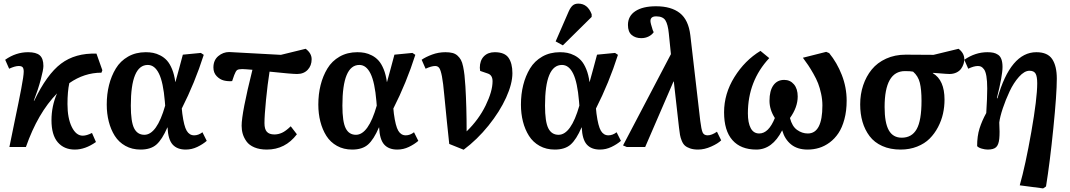

<svg xmlns="http://www.w3.org/2000/svg" viewBox="-20 -817 5945 1067"><path d="M548.8 -426.8 543.9 -413.1Q448.2 -413.1 365.2 -355Q355 -308.6 355 -238.8Q355 -160.2 378.9 -111.6Q402.8 -63 439.9 -63Q461.4 -63 491.2 -78.1L513.2 -27.8Q453.6 14.2 396 14.2Q335.9 14.2 301 -26.4Q266.1 -66.9 266.1 -148.9Q266.1 -227.1 296.9 -297.9Q189.9 -188.5 124 0H32.2Q40.5 -43.9 62.5 -148.2Q84.5 -252.4 98.1 -324.2Q111.8 -396 111.8 -418.9Q111.8 -436.5 105.7 -443.4Q99.6 -450.2 84 -450.2Q63.5 -450.2 30.8 -435.1L8.8 -484.9Q68.4 -526.9 136.2 -526.9Q181.2 -526.9 201.2 -509.3Q221.2 -491.7 221.2 -450.2Q221.2 -429.7 206.3 -374Q191.4 -318.4 168 -257.8L169.9 -256.8Q240.2 -403.8 319.3 -463.4Q398.4 -522.9 516.1 -519Z M761.2 14.2Q713.9 14.2 677 -6.3Q640.1 -26.9 617.9 -62Q595.7 -97.2 584.5 -141.4Q573.2 -185.5 573.2 -235.8Q573.2 -293.5 585.9 -344.2Q598.6 -395 623.8 -436.5Q648.9 -478 691.7 -502.4Q734.4 -526.9 790 -526.9Q812 -526.9 831.1 -523.2Q850.1 -519.5 871.1 -508.8Q892.1 -498 908 -480.5Q923.8 -462.9 936.3 -432.6Q948.7 -402.3 954.1 -361.8H955.1Q962.4 -386.7 975.8 -437.5Q989.3 -488.3 996.1 -513.2L1096.2 -522.9L1112.3 -512.2Q1063 -357.4 990.2 -213.9L993.2 -185.1Q1002.4 -115.7 1017.6 -90.3Q1032.7 -64.9 1059.1 -64.9Q1083 -64.9 1105 -82L1128.9 -34.2Q1106.9 -15.1 1076.4 -0.5Q1045.9 14.2 1012.2 14.2Q964.4 14.2 939.2 -13.9Q914.1 -42 911.1 -108.9H910.2Q881.3 -42 849.6 -13.9Q817.9 14.2 761.2 14.2ZM782.2 -67.9Q851.6 -67.9 897.9 -230L896 -253.9Q887.2 -359.4 863.5 -407.7Q839.8 -456.1 801.3 -456.1Q707 -456.1 707 -230Q707 -140.6 725.3 -104.2Q743.7 -67.9 782.2 -67.9Z M1449.7 -132.8Q1449.7 -99.1 1463.1 -84.5Q1476.6 -69.8 1504.9 -69.8Q1526.4 -69.8 1547.1 -79.1Q1567.9 -88.4 1595.7 -115.2L1629.9 -70.8Q1565.4 14.2 1462.9 14.2Q1422.9 14.2 1393.8 2Q1364.7 -10.3 1350.1 -30.8Q1335.4 -51.3 1329.1 -72.8Q1322.8 -94.2 1322.8 -118.2Q1322.8 -189 1382.8 -429.2Q1338.4 -433.1 1325.7 -433.1Q1305.2 -433.1 1297.6 -427.5Q1290 -421.9 1281.7 -399.9L1270 -366.2Q1247.1 -364.3 1224.6 -369.6Q1202.1 -375 1184.1 -393.8Q1166 -412.6 1166 -441.9Q1166 -482.4 1192.9 -505.1Q1219.7 -527.8 1253.9 -527.8L1541 -512.2L1678.7 -545.9Q1711.9 -521 1711.9 -487.8Q1711.9 -452.1 1689.9 -429Q1668 -405.8 1630.9 -405.8Q1601.1 -405.8 1478 -418.9Q1466.8 -349.1 1458.3 -262Q1449.7 -174.8 1449.7 -132.8Z M1937 14.2Q1889.6 14.2 1852.8 -6.3Q1815.9 -26.9 1793.7 -62Q1771.5 -97.2 1760.3 -141.4Q1749 -185.5 1749 -235.8Q1749 -293.5 1761.7 -344.2Q1774.4 -395 1799.6 -436.5Q1824.7 -478 1867.4 -502.4Q1910.2 -526.9 1965.8 -526.9Q1987.8 -526.9 2006.8 -523.2Q2025.9 -519.5 2046.9 -508.8Q2067.9 -498 2083.7 -480.5Q2099.6 -462.9 2112.1 -432.6Q2124.5 -402.3 2129.9 -361.8H2130.9Q2138.2 -386.7 2151.6 -437.5Q2165 -488.3 2171.9 -513.2L2272 -522.9L2288.1 -512.2Q2238.8 -357.4 2166 -213.9L2168.9 -185.1Q2178.2 -115.7 2193.4 -90.3Q2208.5 -64.9 2234.9 -64.9Q2258.8 -64.9 2280.8 -82L2304.7 -34.2Q2282.7 -15.1 2252.2 -0.5Q2221.7 14.2 2188 14.2Q2140.1 14.2 2115 -13.9Q2089.8 -42 2086.9 -108.9H2085.9Q2057.1 -42 2025.4 -13.9Q1993.7 14.2 1937 14.2ZM1958 -67.9Q2027.3 -67.9 2073.7 -230L2071.8 -253.9Q2063 -359.4 2039.3 -407.7Q2015.6 -456.1 1977.1 -456.1Q1882.8 -456.1 1882.8 -230Q1882.8 -140.6 1901.1 -104.2Q1919.4 -67.9 1958 -67.9Z M2476.6 -17.1Q2464.4 -128.4 2449.2 -286.1Q2442.9 -357.4 2436 -392.6Q2429.2 -427.7 2421.1 -439Q2413.1 -450.2 2398.4 -450.2Q2377.9 -450.2 2345.2 -435.1L2323.2 -484.9Q2345.7 -500.5 2381.1 -513.7Q2416.5 -526.9 2455.6 -526.9Q2478 -526.9 2494.4 -522.7Q2510.7 -518.6 2522.5 -507.8Q2534.2 -497.1 2541.5 -483.9Q2548.8 -470.7 2553.7 -447Q2558.6 -423.3 2561.3 -399.2Q2564 -375 2566.4 -336.9Q2573.2 -222.2 2573.2 -86.9Q2640.6 -152.3 2679 -231.2Q2717.3 -310.1 2717.3 -365.2Q2717.3 -399.4 2691.4 -408.2L2648.4 -422.9Q2646.5 -434.6 2646.5 -439.9Q2646.5 -480.5 2668.9 -503.7Q2691.4 -526.9 2729.5 -526.9Q2784.2 -526.9 2805.9 -496.1Q2827.6 -465.3 2827.6 -410.2Q2827.6 -351.6 2792.5 -274.2Q2757.3 -196.8 2694.6 -118.9Q2631.8 -41 2556.6 15.1Z M3140.6 -753.9Q3150.4 -775.9 3162.4 -786.4Q3174.3 -796.9 3193.8 -796.9Q3245.6 -796.9 3268.1 -737.8V-723.1L3107.9 -564.9L3067.9 -586.9ZM3063 14.2Q3015.6 14.2 2978.8 -6.3Q2941.9 -26.9 2919.7 -62Q2897.5 -97.2 2886.2 -141.4Q2875 -185.5 2875 -235.8Q2875 -293.5 2887.7 -344.2Q2900.4 -395 2925.5 -436.5Q2950.7 -478 2993.4 -502.4Q3036.1 -526.9 3091.8 -526.9Q3113.8 -526.9 3132.8 -523.2Q3151.9 -519.5 3172.9 -508.8Q3193.8 -498 3209.7 -480.5Q3225.6 -462.9 3238 -432.6Q3250.5 -402.3 3255.9 -361.8H3256.8Q3264.2 -386.7 3277.6 -437.5Q3291 -488.3 3297.9 -513.2L3397.9 -522.9L3414.1 -512.2Q3364.7 -357.4 3292 -213.9L3294.9 -185.1Q3304.2 -115.7 3319.3 -90.3Q3334.5 -64.9 3360.8 -64.9Q3384.8 -64.9 3406.7 -82L3430.7 -34.2Q3408.7 -15.1 3378.2 -0.5Q3347.7 14.2 3314 14.2Q3266.1 14.2 3241 -13.9Q3215.8 -42 3212.9 -108.9H3211.9Q3183.1 -42 3151.4 -13.9Q3119.6 14.2 3063 14.2ZM3084 -67.9Q3153.3 -67.9 3199.7 -230L3197.8 -253.9Q3189 -359.4 3165.3 -407.7Q3141.6 -456.1 3103 -456.1Q3008.8 -456.1 3008.8 -230Q3008.8 -140.6 3027.1 -104.2Q3045.4 -67.9 3084 -67.9Z M3696.8 -630.9Q3691.9 -681.2 3678 -703.6Q3664.1 -726.1 3626.5 -726.1Q3594.7 -726.1 3594.7 -700.2Q3594.7 -689 3607.4 -649.9L3612.8 -638.2Q3603 -623.5 3584.7 -614.3Q3566.4 -605 3543.5 -605Q3511.2 -605 3490.5 -622.6Q3469.7 -640.1 3469.7 -678.2Q3469.7 -728 3511 -755.1Q3552.2 -782.2 3625.5 -782.2Q3710 -782.2 3758.1 -744.4Q3806.2 -706.5 3816.4 -621.1L3871.6 -145Q3877.4 -98.1 3884.5 -81.5Q3891.6 -64.9 3912.6 -64.9Q3935.1 -64.9 3964.4 -85L3987.8 -37.1Q3970.2 -19.5 3932.6 -2.7Q3895 14.2 3859.4 14.2Q3833.5 14.2 3815.2 7.8Q3796.9 1.5 3786.4 -7.8Q3775.9 -17.1 3768.8 -34.4Q3761.7 -51.8 3759 -67.1Q3756.3 -82.5 3753.4 -107.9L3724.6 -363.8H3722.7L3565.4 0H3463.4L3442.4 -8.8L3708.5 -516.1Z M4413.1 -280.8Q4413.1 -221.2 4370.1 -161.1Q4381.8 -114.7 4409.7 -95Q4437.5 -75.2 4469.2 -75.2Q4550.3 -75.2 4550.3 -231Q4550.3 -263.2 4543.2 -295.9Q4536.1 -328.6 4526.4 -353.8Q4516.6 -378.9 4500.2 -407.5Q4483.9 -436 4471.9 -453.9Q4460 -471.7 4441.9 -496.1L4571.3 -528.8L4587.9 -522Q4631.3 -469.2 4658.2 -400.4Q4685.1 -331.5 4685.1 -257.8Q4685.1 -200.7 4672.6 -154.3Q4660.2 -107.9 4639.4 -76.9Q4618.7 -45.9 4590.6 -25.1Q4562.5 -4.4 4532 4.9Q4501.5 14.2 4468.3 14.2Q4411.6 14.2 4376.5 -14.2Q4341.3 -42.5 4327.1 -91.8H4326.2Q4272 14.2 4183.1 14.2Q4096.7 14.2 4050.3 -38.3Q4003.9 -90.8 4003.9 -192.9Q4003.9 -296.4 4061.5 -388.9Q4119.1 -481.4 4206.1 -534.2L4254.9 -494.1Q4136.2 -366.7 4136.2 -187Q4136.2 -134.8 4151.9 -105Q4167.5 -75.2 4199.2 -75.2Q4251.5 -75.2 4286.1 -161.1Q4256.3 -207.5 4256.3 -256.8Q4256.3 -312.5 4277.8 -342.8Q4299.3 -373 4337.9 -373Q4371.1 -373 4392.1 -348.4Q4413.1 -323.7 4413.1 -280.8Z M5307.1 -545.9Q5338.9 -521.5 5338.9 -487.8Q5338.9 -475.1 5334.7 -461.9Q5330.6 -448.7 5321.5 -435.5Q5312.5 -422.4 5295.4 -414.1Q5278.3 -405.8 5255.9 -405.8Q5248 -405.8 5232.4 -407Q5216.8 -408.2 5196 -409.9Q5175.3 -411.6 5164.1 -412.1V-410.2Q5229 -372.1 5229 -263.2Q5229 -223.6 5220.5 -185.3Q5211.9 -147 5192.9 -110.6Q5173.8 -74.2 5146.2 -46.6Q5118.7 -19 5076.9 -2.4Q5035.2 14.2 4984.9 14.2Q4927.2 14.2 4883.1 -5.6Q4838.9 -25.4 4812.5 -60.5Q4786.1 -95.7 4773.2 -139.9Q4760.3 -184.1 4760.3 -236.8Q4760.3 -293.5 4776.9 -343Q4793.5 -392.6 4824.5 -430.7Q4855.5 -468.8 4904.3 -491Q4953.1 -513.2 5013.2 -513.2L5168 -512.2ZM5101.1 -256.8Q5101.1 -319.3 5091.8 -356.9Q5082.5 -394.5 5054.2 -418.9Q5039.6 -421.9 5009.3 -421.9Q4896 -421.9 4896 -222.2Q4896 -134.8 4919.2 -93.3Q4942.4 -51.8 4991.2 -51.8Q5047.4 -51.8 5074.2 -99.4Q5101.1 -147 5101.1 -256.8Z M5414.1 -450.2Q5392.1 -450.2 5360.8 -435.1L5338.9 -484.9Q5399.9 -526.9 5467.3 -526.9Q5486.8 -526.9 5500.5 -523.9Q5514.2 -521 5526.6 -512.7Q5539.1 -504.4 5545.2 -487.3Q5551.3 -470.2 5551.3 -444.8Q5551.3 -396 5520 -272L5522.9 -270Q5596.2 -526.9 5739.3 -526.9Q5801.8 -526.9 5827.4 -488.5Q5853 -450.2 5853 -379.9Q5853 -294.9 5833.7 -104Q5814.5 86.9 5793 219.2L5776.9 230L5647 212.9Q5678.7 102.1 5711.4 -84.2Q5744.1 -270.5 5744.1 -354Q5744.1 -392.1 5734.9 -408Q5725.6 -423.8 5701.2 -423.8Q5672.9 -423.8 5642.8 -390.1Q5612.8 -356.4 5590.6 -309.1Q5568.4 -261.7 5552.7 -214.6Q5537.1 -167.5 5533.2 -136.2Q5536.6 -79.1 5533.2 -45.7Q5529.8 -12.2 5515.6 1Q5501.5 14.2 5469.2 14.2Q5454.1 14.2 5436 9Q5418 3.9 5410.2 -4.9Q5410.2 -61 5423.6 -103.3Q5437 -145.5 5460.9 -189Q5466.3 -272.9 5466.3 -325.2Q5466.3 -366.7 5461.7 -393.8Q5457 -420.9 5448.2 -432.1Q5439.5 -443.4 5431.9 -446.8Q5424.3 -450.2 5414.1 -450.2Z"/></svg>

Font: Literata Book
Style: Bold Italic
Weight: 700
Italic angle: -3°
Designer: Latin by Veronika Burian and Jose Scaglione. Greek by Irene Vlachou. Cyrillic by Vera Evstafieva
Foundry: TypeTogether
Version: Version 1.003;PS 001.003;hotconv 1.0.88;makeotf.lib2.5.64775